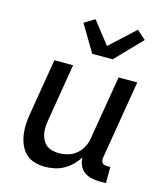

<svg xmlns="http://www.w3.org/2000/svg" viewBox="-116 -865 831 962"><g transform="rotate(15 300.0 -384.0)"><path d="M206 8Q178 8 151.5 0Q125 -8 106.5 -26Q88 -44 77.5 -68.5Q67 -93 63 -120Q59 -147 60.5 -175Q62 -203 67 -231L115 -520H212L162 -217Q159 -200 158.5 -182.5Q158 -165 161.5 -148.5Q165 -132 173 -117.5Q181 -103 193.5 -93.5Q206 -84 222.5 -80Q239 -76 256 -76Q280 -76 304.5 -83Q329 -90 348 -106.5Q367 -123 378.5 -145.5Q390 -168 393 -192L448 -520H545L477 -111Q476 -104 477 -97Q478 -90 482 -85Q486 -80 492.5 -78Q499 -76 506 -76H524V8H492Q470 8 449 3.5Q428 -1 411.5 -13Q395 -25 386 -44.5Q377 -64 377 -86Q363 -64 344 -45.5Q325 -27 302.5 -14.5Q280 -2 255 3Q230 8 206 8ZM290 -600 207 -739 261 -772 351 -657 480 -776 526 -735 396 -600Z"/></g></svg>

Font: Iosevka Custom Medium
Style: Italic
Weight: 500
Italic angle: -9°
Designer: Belleve Invis
Foundry: Belleve Invis
Version: Version 27.0.1